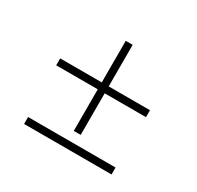

<svg xmlns="http://www.w3.org/2000/svg" viewBox="-92 -600 590 576"><g transform="rotate(30 203.0 -312.0)"><path d="M191.5 -184.5V-328.5H47.5V-352.5H191.5V-496.5H215.5V-352.5H358.5V-328.5H215.5V-184.5ZM52 -128V-152H355V-128Z"/></g></svg>

Font: Imbue 50pt Medium
Style: Regular
Weight: 500
Designer: Tyler Finck
Foundry: Etcetera Type Company
Version: Version 1.102; ttfautohint (v1.8.3)